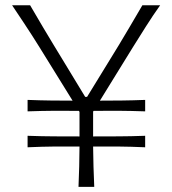

<svg xmlns="http://www.w3.org/2000/svg" viewBox="-20 -724 667 744"><path d="M284.2 0H345.2Q343.3 -40.5 342.3 -78.4Q341.3 -116.2 340.8 -156.2Q390.1 -156.7 438.2 -156.2Q486.3 -155.8 542.5 -153.3V-197.8Q486.3 -195.8 438.2 -195.6Q390.1 -195.3 340.8 -195.3V-291.5L342.8 -294.4Q391.1 -294.9 439 -294.7Q486.8 -294.4 542.5 -292.5V-336.9Q495.1 -335 450.9 -334.5Q406.7 -334 367.2 -334L494.6 -540.5Q519 -579.6 545.9 -622.1Q572.8 -664.6 600.6 -703.6H531.7Q502.9 -654.3 481.4 -617.9Q460 -581.5 440.2 -548.8Q420.4 -516.1 396.5 -477.5L317.4 -348.6H310.1L232.4 -476.6Q208.5 -516.1 188.5 -548.8Q168.5 -581.5 147 -617.9Q125.5 -654.3 96.7 -703.6H26.9Q54.2 -663.1 72.3 -635.5Q90.3 -607.9 104.5 -586.2Q118.7 -564.5 133.3 -540.5L261.2 -334Q222.2 -334 178.2 -334.5Q134.3 -335 86.9 -336.9V-292.5Q142.1 -294.4 189.7 -294.7Q237.3 -294.9 285.6 -294.4L288.1 -290.5V-195.3Q239.3 -195.3 191.2 -195.6Q143.1 -195.8 86.9 -197.8V-153.3Q143.1 -155.8 190.9 -156.2Q238.8 -156.7 288.1 -156.2Q287.6 -116.2 286.9 -78.4Q286.1 -40.5 284.2 0Z"/></svg>

Font: Pinar FD VF
Style: Regular
Weight: 300
Designer: Amin Abedi
Version: Version 2.000